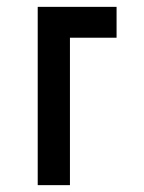

<svg xmlns="http://www.w3.org/2000/svg" viewBox="-20 -540 420 560"><path d="M320 -430V-520H90V0H184V-430Z"/></svg>

Font: Grotesk 02 Mince
Style: Bold
Weight: 400
Designer: Frank Adebiaye, contributions by Jérémy Landes, Ariel Martín Pérez
Foundry: Velvetyne Type Foundry
Version: Version 3.000;Glyphs 3.1.2 (3150)